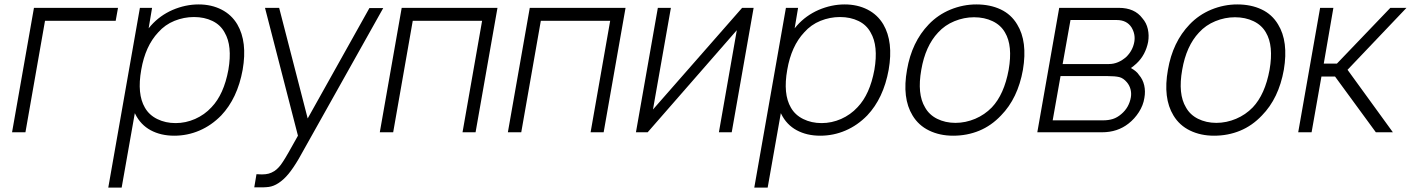

<svg xmlns="http://www.w3.org/2000/svg" viewBox="-20 -598 6378 868"><path d="M503 -504H183.5L95 0H34.5L133.5 -562.5H513.5Z M1077 -282.5Q1053.5 -153.5 980 -76Q936 -31 881.8 -7.8Q827.5 15.5 767.5 15.5Q707 15.5 661.2 -9.2Q615.5 -34 591.5 -82.5L589.5 -86.5L530 250H469.5L612.5 -562.5H667.5L652 -470L662.5 -482.5Q703 -528 760 -553Q818.5 -578 878 -578Q935.5 -578 981.2 -554.8Q1027 -531.5 1053 -487.5Q1099 -408.5 1077 -282.5ZM1012.5 -282.5Q1031 -391 995.5 -451Q977 -485.5 940.5 -503.2Q904 -521 857 -521Q811.5 -521 768.8 -503.8Q726 -486.5 695.5 -452Q637 -390 618.5 -282.5Q599 -173 635 -111.5Q654 -78 691 -59.8Q728 -41.5 774 -41.5Q796.5 -41.5 818.8 -46.2Q841 -51 862 -60.2Q883 -69.5 901.8 -82.8Q920.5 -96 936.5 -113.5Q992 -171.5 1012.5 -282.5Z M1712.5 -561.5 1330.5 120Q1305.5 162.5 1284 188.5Q1262.5 214.5 1238.5 230Q1217 244 1195.5 247Q1184.5 248.5 1168.2 249Q1152 249.5 1129.5 249L1139.5 189.5L1163.5 190.5Q1181.5 190.5 1194.5 187Q1207.5 183.5 1221 175Q1241 161.5 1258.5 134Q1268 120 1284.8 90.5Q1301.5 61 1327 15.5L1178 -562.5H1242L1371 -62.5L1650 -561.5Z M2130 0H2071L2159.5 -504H1846L1757.5 0H1697L1796 -562.5H2229Z M2709 0H2650L2738.5 -504H2425L2336.5 0H2276L2375 -562.5H2808Z M3288 0H3230L3311 -461.5L2908 0H2855L2954 -562.5H3013L2932 -103L3335 -562.5H3387Z M3997.5 -282.5Q3974 -153.5 3900.5 -76Q3856.5 -31 3802.2 -7.8Q3748 15.5 3688 15.5Q3627.5 15.5 3581.8 -9.2Q3536 -34 3512 -82.5L3510 -86.5L3450.5 250H3390L3533 -562.5H3588L3572.5 -470L3583 -482.5Q3623.5 -528 3680.5 -553Q3739 -578 3798.5 -578Q3856 -578 3901.8 -554.8Q3947.5 -531.5 3973.5 -487.5Q4019.5 -408.5 3997.5 -282.5ZM3933 -282.5Q3951.5 -391 3916 -451Q3897.5 -485.5 3861 -503.2Q3824.5 -521 3777.5 -521Q3732 -521 3689.2 -503.8Q3646.5 -486.5 3616 -452Q3557.5 -390 3539 -282.5Q3519.5 -173 3555.5 -111.5Q3574.5 -78 3611.5 -59.8Q3648.5 -41.5 3694.5 -41.5Q3717 -41.5 3739.2 -46.2Q3761.5 -51 3782.5 -60.2Q3803.5 -69.5 3822.2 -82.8Q3841 -96 3857 -113.5Q3912.5 -171.5 3933 -282.5Z M4105.5 -76Q4057.5 -154.5 4080.5 -282.5Q4102 -408 4178.5 -487.5Q4220 -531 4276.5 -554.5Q4334 -578 4394 -578Q4456 -578 4503.8 -555.5Q4551.5 -533 4578.5 -487.5Q4626 -410.5 4604.5 -282.5Q4581.5 -153.5 4505.5 -76Q4461.5 -29.5 4406.8 -7Q4352 15.5 4289 15.5Q4228.5 15.5 4180.5 -7.8Q4132.5 -31 4105.5 -76ZM4523.5 -451Q4504.5 -484.5 4467.5 -502.2Q4430.5 -520 4383.5 -520Q4338 -520 4294.8 -502.2Q4251.5 -484.5 4221 -451Q4163.5 -390 4145 -282.5Q4125.5 -173 4162 -112.5Q4171 -96 4184.8 -83Q4198.5 -70 4216.5 -61Q4234.5 -52 4255.5 -47.2Q4276.5 -42.5 4299.5 -42.5Q4322 -42.5 4344.8 -47.2Q4367.5 -52 4388.8 -61Q4410 -70 4429 -83Q4448 -96 4464 -112.5Q4519.5 -171 4540 -282.5Q4559 -391.5 4523.5 -451Z M5038 -562.5Q5109.5 -562.5 5144.5 -515.5Q5163 -494.5 5169.2 -466.5Q5175.5 -438.5 5170.5 -408.5Q5165 -380 5151.8 -355Q5138.5 -330 5117.5 -310.5Q5109.5 -303.5 5103.2 -298.2Q5097 -293 5092.5 -290.5Q5118 -276.5 5129 -259.5Q5146.5 -239.5 5152.8 -212.2Q5159 -185 5153.5 -155Q5148.5 -122 5128.8 -91.2Q5109 -60.5 5082 -39.5Q5032 0 4962 0H4669.5L4768.5 -562.5ZM4784 -308.5H4993.5Q5035.5 -308.5 5072.5 -341.5Q5101 -370 5108 -408.5Q5114 -443 5095.5 -474Q5074 -507.5 5028.5 -507.5H4819.5ZM4739 -54H4967.5Q4991.5 -54 5011.2 -60.2Q5031 -66.5 5049.5 -82.5Q5084.5 -112 5092.5 -158.5Q5095.5 -177 5090.8 -194.8Q5086 -212.5 5074.5 -226Q5058.5 -245 5040 -249.5Q5021 -254 4988 -254H4774.5Z M5285 -76Q5237 -154.5 5260 -282.5Q5281.5 -408 5358 -487.5Q5399.5 -531 5456 -554.5Q5513.5 -578 5573.5 -578Q5635.5 -578 5683.2 -555.5Q5731 -533 5758 -487.5Q5805.5 -410.5 5784 -282.5Q5761 -153.5 5685 -76Q5641 -29.5 5586.2 -7Q5531.5 15.5 5468.5 15.5Q5408 15.5 5360 -7.8Q5312 -31 5285 -76ZM5703 -451Q5684 -484.5 5647 -502.2Q5610 -520 5563 -520Q5517.5 -520 5474.2 -502.2Q5431 -484.5 5400.5 -451Q5343 -390 5324.5 -282.5Q5305 -173 5341.5 -112.5Q5350.5 -96 5364.2 -83Q5378 -70 5396 -61Q5414 -52 5435 -47.2Q5456 -42.5 5479 -42.5Q5501.5 -42.5 5524.2 -47.2Q5547 -52 5568.2 -61Q5589.5 -70 5608.5 -83Q5627.5 -96 5643.5 -112.5Q5699 -171 5719.5 -282.5Q5738.5 -391.5 5703 -451Z M5909.5 0H5849L5948 -562.5H6008L5964.5 -310.5H6024L6265.5 -562.5H6338.5L6072 -282.5L6277 0H6200L6015.5 -252H5954Z"/></svg>

Font: Russisch Sans Light
Style: Italic
Weight: 300
Italic angle: -10°
Designer: Michael Sharanda (font) & Cristiano Sobral (main changes)
Foundry: Michael Sharanda
Version: Version 2.00;September 8, 2020;FontCreator 13.0.0.2681 64-bi